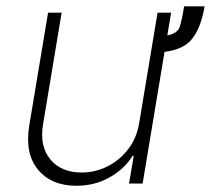

<svg xmlns="http://www.w3.org/2000/svg" viewBox="-20 -586 673 613"><path d="M567.8 -565.7H633.2Q622.5 -501.1 595.3 -464.5Q568.2 -427.9 505.3 -420.5L435.4 0H392L407 -88.4H403.1Q377.5 -46.5 329.9 -19.7Q282.3 7.1 224.1 7.1Q143.8 7.1 101.2 -44.6Q58.6 -96.2 73.5 -185.7L133.5 -545.5H176.8L117.2 -187.5Q106.2 -119.3 140.6 -77.2Q175.1 -35.2 240.8 -35.2Q283.4 -35.2 322.4 -54.5Q361.5 -73.9 389 -109.4Q416.5 -144.9 424.4 -193.5L483 -545.5H526.3L514.2 -473Q546.9 -479 554 -501.1Q561.1 -523.1 567.8 -565.7Z"/></svg>

Font: Inter Extra Light  BETA
Style: Italic
Weight: 200
Italic angle: 9.39999°
Designer: Rasmus Andersson
Foundry: rsms
Version: Version 3.011;git-f93a4a705